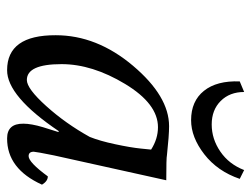

<svg xmlns="http://www.w3.org/2000/svg" viewBox="-102 -584 697 532"><g transform="rotate(90 246.0 -318.5)"><path d="M410.2 -433.1Q418 -431.2 480 -431.2L411.1 -120.1Q401.4 -72.3 400.9 -64Q400.9 -49.8 413.1 -49.8Q430.2 -49.8 469.2 -103Q482.4 -103 492.2 -86.9Q448.2 10.3 363.8 9.8Q322.8 9.8 323.2 -35.2Q323.2 -57.1 333 -89.8L346.2 -131.8L344.2 -133.8Q247.1 10.3 174.8 9.8Q77.6 9.8 78.1 -125Q78.1 -238.8 162.6 -338.9Q247.1 -439 330.1 -439Q356 -439 410.2 -433.1ZM359.9 -219.2Q371.1 -247.1 380.1 -289.6Q389.2 -332 392.1 -360.4L395 -389.2Q365.2 -408.2 333 -408.2Q268.1 -408.2 213.1 -317.1Q158.2 -226.1 158.2 -141.1Q158.2 -44.9 202.1 -44.9Q226.1 -44.9 274.4 -98.6Q322.8 -152.3 359.9 -219.2ZM235.4 -647Q235.4 -606.9 260.3 -582Q285.2 -557.1 325.4 -557.1Q365.7 -557.1 400.6 -581.1Q435.5 -605 451.7 -647L476.1 -634.8Q455.1 -573.2 408 -536.6Q360.8 -500 313.5 -500Q260.7 -500 232.2 -535.6Q203.6 -571.3 206.1 -634.8Z"/></g></svg>

Font: Linux Libertine
Style: Italic
Weight: 400
Italic angle: -12°
Designer: Philipp H. Poll
Foundry: Philipp H. Poll
Version: Version 5.1.6 ; ttfautohint (v0.9)